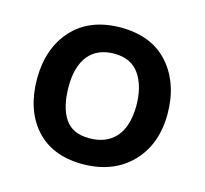

<svg xmlns="http://www.w3.org/2000/svg" viewBox="-81 -588 735 690"><g transform="rotate(15 287.0 -243.0)"><path d="M279 12Q166 11 105 -58.5Q44 -128 44 -244Q45 -358 109 -427.5Q173 -497 287 -498Q404 -498 467 -426Q530 -354 530 -239Q529 -125 461 -56.5Q393 12 279 12ZM414 -239Q414 -312 383.5 -356.5Q353 -401 290 -401Q227 -401 194 -360.5Q161 -320 161 -245Q161 -169 189 -126.5Q217 -84 280 -84Q343 -84 378 -123Q413 -162 414 -239Z"/></g></svg>

Font: Palanquin SemiBold
Style: Regular
Weight: 600
Designer: Pria Ravichandran
Version: Version 1.0.4